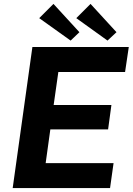

<svg xmlns="http://www.w3.org/2000/svg" viewBox="-20 -964 680 984"><path d="M254 -944 181 -871 342 -756 387 -799ZM444 -944 371 -871 531 -756 577 -799ZM45 0H544L562 -128H214L238 -301H534L551 -426H255L279 -595H621L640 -723H146Z"/></svg>

Font: United Sans
Style: Bold Italic
Weight: 700
Italic angle: -8°
Designer: Pablo Impallari, Rodrigo Fuenzalida (Modified by Dan O. Williams)
Version: Version 1.000;PS 001.000;hotconv 1.0.88;makeotf.lib2.5.64775